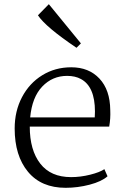

<svg xmlns="http://www.w3.org/2000/svg" viewBox="-20 -884 599 916"><path d="M50 0ZM506 -359Q508 -319 501 -280H122Q122 -168 172 -103.5Q222 -39 319 -39Q364 -39 410 -50.5Q456 -62 478 -77L493 -43Q465 -18 408 -3Q351 12 293 12Q177 12 113.5 -64.5Q50 -141 50 -271Q50 -354 85 -420.5Q120 -487 181.5 -525Q243 -563 320 -563Q404 -563 454.5 -509Q505 -455 506 -359ZM124 -324H432Q433 -334 433 -352Q433 -471 366 -507Q339 -522 300 -522Q230 -522 181.5 -471Q133 -420 124 -324ZM161 -811 213 -864 366 -677 345 -656Q198 -755 161 -811Z"/></svg>

Font: Martel UltraLight
Style: Regular
Weight: 250
Designer: Dan Reynolds
Foundry: Dan Reynolds
Version: Version 1.001; ttfautohint (v1.1) -l 5 -r 5 -G 72 -x 0 -D la